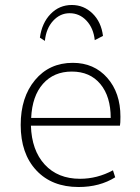

<svg xmlns="http://www.w3.org/2000/svg" viewBox="-20 -740 563 770"><path d="M160 -576 140 -589Q148 -648 183 -684Q218 -720 268 -720Q316 -720 351 -686Q386 -652 393 -596L360 -579Q355 -627 327 -657Q299 -687 259 -687Q221 -687 193 -656.5Q165 -626 160 -576ZM295 10Q188 10 125.5 -57Q63 -124 63 -239Q63 -350 120.5 -419Q178 -488 272 -488Q357 -488 410 -428Q463 -368 463 -272Q463 -245 461 -236H104Q107 -137 159.5 -80Q212 -23 301 -23Q370 -23 433 -57L442 -29Q380 10 295 10ZM268 -453Q196 -453 152.5 -404Q109 -355 105 -267H424Q424 -353 382.5 -403Q341 -453 268 -453Z"/></svg>

Font: Cantarell Light
Style: Regular
Weight: 300
Designer: Dave Crossland, Nikolaus Waxweiler, Florian Fecher, Jacques Le Bailly, Eben Sorkin, Alexei Vanyashin, Alexios Zavras, Em
Version: Version 0.303